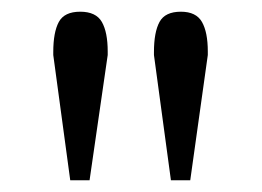

<svg xmlns="http://www.w3.org/2000/svg" viewBox="-20 -743 447 328"><path d="M71 -649V-654Q71 -688 80.5 -705.5Q90 -723 117 -723Q144 -723 154 -705.5Q164 -688 164 -655V-649L133 -435H100ZM243 -649V-654Q243 -688 252.5 -705.5Q262 -723 289 -723Q315 -723 325 -705.5Q335 -688 335 -655V-649L305 -435H272Z"/></svg>

Font: Trirong
Style: Regular
Weight: 400
Designer: Katatrad Team
Foundry: CadsonDemak
Version: Version 1.001